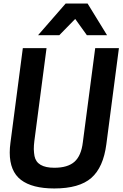

<svg xmlns="http://www.w3.org/2000/svg" viewBox="-20 -1052 695 1085"><path d="M581 -853ZM585 -853H471L405 -945L315 -853H195L351 -1032H475ZM287 13Q162 13 98.5 -35.5Q35 -84 35 -190Q35 -216 39 -245L109 -780H243L174 -254Q171 -230 171 -209Q172 -186 175 -170Q188 -104 287 -104Q363 -104 401 -138Q439 -172 448 -247L518 -780H652L581 -237Q564 -106 496 -46.5Q428 13 287 13Z"/></svg>

Font: Tanohe Sans SemiBold
Style: Italic
Weight: 600
Designer: Village Type and Design LLC & Cristiano Sobral
Foundry: Cooper Hewitt Smithsonian Design Museum
Version: Version 1.00;September 29, 2021;FontCreator 13.0.0.2655 64-b